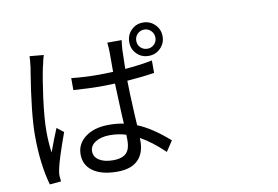

<svg xmlns="http://www.w3.org/2000/svg" viewBox="-87 -968 1673 1157"><g transform="rotate(-10 750.0 -389.5)"><path d="M128.9 42Q91.8 -89.8 91.8 -264.6Q91.8 -395.5 132.8 -648.4Q135.7 -664.1 136.7 -670.9Q142.6 -717.8 142.6 -740.2L228.5 -732.4Q222.7 -717.8 212.9 -669.9L211.9 -668Q195.3 -590.8 180.7 -480.5Q164.1 -353.5 164.1 -278.3Q164.1 -206.1 172.9 -145.5Q199.2 -218.8 227.5 -286.1L268.6 -253.9Q211.9 -97.7 200.2 -40Q194.3 -12.7 195.3 2.9Q196.3 7.8 197.3 20.5Q198.2 31.2 198.2 36.1ZM543.9 37.1Q447.3 37.1 394.5 -1Q342.8 -38.1 342.8 -103.5Q342.8 -167 394.5 -207Q449.2 -250 542 -250Q590.8 -250 631.8 -241.2Q630.9 -265.6 627.9 -317.4Q623 -433.6 621.1 -488.3H619.1Q559.6 -486.3 529.3 -486.3Q466.8 -486.3 367.2 -493.2V-566.4Q449.2 -557.6 531.2 -557.6Q561.5 -557.6 622.1 -559.6V-679.7Q622.1 -704.1 618.2 -739.3H706.1Q702.1 -710 700.2 -680.7Q699.2 -654.3 697.3 -564.5Q785.2 -571.3 864.3 -586.9V-510.7Q791 -499 697.3 -492.2Q698.2 -420.9 705.1 -284.2Q708 -239.3 709 -217.8Q796.9 -182.6 899.4 -91.8L857.4 -28.3Q781.2 -101.6 711.9 -139.6V-121.1Q711.9 -51.8 676.8 -11.7Q634.8 37.1 543.9 37.1ZM530.3 -35.2Q588.9 -35.2 614.3 -63.5Q635.7 -87.9 635.7 -139.6Q635.7 -160.2 634.8 -172.9Q587.9 -187.5 536.1 -187.5Q482.4 -187.5 448.2 -166Q414.1 -144.5 414.1 -110.4Q414.1 -75.2 445.8 -55.2Q477.5 -35.2 530.3 -35.2ZM850.6 -617.2Q807.6 -617.2 778.3 -646.5Q749 -675.8 749 -718.8Q749 -761.7 778.3 -791.5Q807.6 -821.3 850.6 -821.3Q893.6 -821.3 923.3 -791.5Q953.1 -761.7 953.1 -719.2Q953.1 -676.8 923.3 -647Q893.6 -617.2 850.6 -617.2ZM850.6 -778.3Q826.2 -778.3 809.1 -761.2Q792 -744.1 792 -719.2Q792 -694.3 809.1 -677.7Q826.2 -661.1 850.6 -661.1Q875 -661.1 892.1 -677.7Q909.2 -694.3 909.2 -718.8Q909.2 -743.2 892.1 -760.7Q875 -778.3 850.6 -778.3Z"/></g></svg>

Font: Bpmf GenYo Gothic R
Style: R
Weight: 400
Foundry: But Ko
Version: Version 1.320